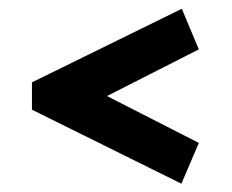

<svg xmlns="http://www.w3.org/2000/svg" viewBox="-20 -455 540 446"><path d="M54.2 -200.2V-263.7L402.3 -434.6L441.9 -340.3L228.5 -231.9L441.9 -123L401.4 -28.3Z"/></svg>

Font: Vesper Libre Heavy
Style: Regular
Weight: 900
Designer: Robert Keller & Kimya Gandhi
Foundry: Mota Italic
Version: Version 1.058